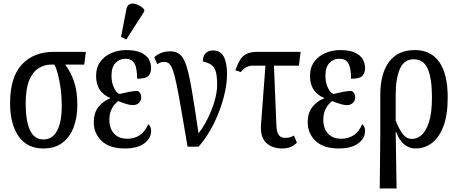

<svg xmlns="http://www.w3.org/2000/svg" viewBox="-20 -829 2588 1085"><path d="M224 10Q133 10 85 -59Q37 -128 37 -246Q37 -393 103.5 -464.5Q170 -536 285 -536H465L456 -464H348Q379 -424 398 -369.5Q417 -315 417 -235Q417 -165 396 -109.5Q375 -54 332.5 -22Q290 10 224 10ZM226 -41Q276 -41 302.5 -90Q329 -139 329 -230Q329 -283 322.5 -330Q316 -377 306.5 -412.5Q297 -448 287 -464H269Q231 -464 198 -443.5Q165 -423 145 -375Q125 -327 125 -242Q125 -150 148.5 -95.5Q172 -41 226 -41Z M685 10Q599 10 554.5 -32.5Q510 -75 510 -137Q510 -193 537.5 -226Q565 -259 602 -273V-276Q566 -290 544.5 -321Q523 -352 523 -399Q523 -448 547 -480.5Q571 -513 610 -529.5Q649 -546 693 -546Q746 -546 777 -531.5Q808 -517 821 -494Q834 -471 834 -445Q834 -417 819 -400.5Q804 -384 755 -384Q755 -413 750.5 -439Q746 -465 732 -481Q718 -497 689 -497Q656 -497 633 -473.5Q610 -450 610 -401Q610 -361 625 -331Q640 -301 656 -298Q685 -305 710 -310Q735 -315 759 -315Q765 -312 771.5 -303Q778 -294 778 -277Q778 -260 765 -247.5Q752 -235 732 -235Q716 -235 697 -240.5Q678 -246 647 -258Q640 -252 628 -239Q616 -226 607 -204Q598 -182 598 -149Q598 -124 607.5 -100.5Q617 -77 639.5 -61Q662 -45 700 -45Q739 -45 769 -64.5Q799 -84 818 -127Q824 -123 829 -113.5Q834 -104 834 -90Q834 -47 795 -18.5Q756 10 685 10ZM694 -606 664 -620 694 -776Q699 -802 717 -807Q735 -812 757 -802.5Q779 -793 795 -776V-764Z M1040 0Q1018 -130 1003 -216.5Q988 -303 977 -355.5Q966 -408 956 -434.5Q946 -461 935 -470Q924 -479 908 -479Q898 -479 888.5 -476.5Q879 -474 869 -466L852 -506Q888 -539 943 -539Q978 -539 999.5 -519Q1021 -499 1036 -448.5Q1051 -398 1066 -307.5Q1081 -217 1102 -76Q1119 -96 1137.5 -128.5Q1156 -161 1172 -199Q1188 -237 1197.5 -276.5Q1207 -316 1207 -350Q1207 -400 1199 -425.5Q1191 -451 1173.5 -463Q1156 -475 1126 -482Q1126 -511 1141.5 -527.5Q1157 -544 1183 -544Q1226 -544 1244.5 -509Q1263 -474 1263 -409Q1263 -363 1251 -308Q1239 -253 1217.5 -197Q1196 -141 1166.5 -90Q1137 -39 1102 0Z M1574 10Q1518 10 1484 -22Q1450 -54 1455 -125L1480 -458H1407Q1391 -458 1373.5 -450Q1356 -442 1341 -422L1310 -432Q1323 -468 1337 -491Q1351 -514 1374.5 -525Q1398 -536 1438 -536H1679L1669 -458H1528L1542 -119Q1544 -79 1556.5 -64.5Q1569 -50 1591 -50Q1607 -50 1618 -53Q1629 -56 1641 -63L1658 -23Q1641 -6 1621.5 2Q1602 10 1574 10Z M1894 10Q1808 10 1763.5 -32.5Q1719 -75 1719 -137Q1719 -193 1746.5 -226Q1774 -259 1811 -273V-276Q1775 -290 1753.5 -321Q1732 -352 1732 -399Q1732 -448 1756 -480.5Q1780 -513 1819 -529.5Q1858 -546 1902 -546Q1955 -546 1986 -531.5Q2017 -517 2030 -494Q2043 -471 2043 -445Q2043 -417 2028 -400.5Q2013 -384 1964 -384Q1964 -413 1959.5 -439Q1955 -465 1941 -481Q1927 -497 1898 -497Q1865 -497 1842 -473.5Q1819 -450 1819 -401Q1819 -361 1834 -331Q1849 -301 1865 -298Q1894 -305 1919 -310Q1944 -315 1968 -315Q1974 -312 1980.5 -303Q1987 -294 1987 -277Q1987 -260 1974 -247.5Q1961 -235 1941 -235Q1925 -235 1906 -240.5Q1887 -246 1856 -258Q1849 -252 1837 -239Q1825 -226 1816 -204Q1807 -182 1807 -149Q1807 -124 1816.5 -100.5Q1826 -77 1848.5 -61Q1871 -45 1909 -45Q1948 -45 1978 -64.5Q2008 -84 2027 -127Q2033 -123 2038 -113.5Q2043 -104 2043 -90Q2043 -47 2004 -18.5Q1965 10 1894 10Z M2126 236 2129 -66V-291Q2129 -413 2178.5 -479.5Q2228 -546 2325 -546Q2415 -546 2462.5 -478.5Q2510 -411 2510 -278Q2510 -180 2486 -116Q2462 -52 2421 -21Q2380 10 2328 10Q2294 10 2266 -11.5Q2238 -33 2218 -84H2216L2221 236ZM2309 -44Q2338 -44 2363.5 -67Q2389 -90 2405 -141.5Q2421 -193 2421 -278Q2421 -385 2397.5 -439.5Q2374 -494 2318 -494Q2263 -494 2239.5 -439Q2216 -384 2216 -293V-148Q2235 -99 2256 -71.5Q2277 -44 2309 -44Z"/></svg>

Font: Noto Serif ExtraCondensed
Style: Regular
Weight: 400
Width: 2
Designer: Monotype Design Team
Foundry: Monotype Imaging Inc.
Version: Version 2.015